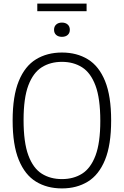

<svg xmlns="http://www.w3.org/2000/svg" viewBox="-20 -1042 691 1071"><path d="M325.5 9Q242.5 9 180.8 -28.8Q119 -66.5 84.8 -150Q50.5 -233.5 50.5 -370Q50.5 -506.5 84.8 -590Q119 -673.5 181 -711.2Q243 -749 325.5 -749Q408.5 -749 470.2 -711.2Q532 -673.5 566 -590Q600 -506.5 600 -370Q600 -233.5 565.8 -150Q531.5 -66.5 469.8 -28.8Q408 9 325.5 9ZM325.5 -43Q390 -43 438 -73.2Q486 -103.5 512.8 -174.5Q539.5 -245.5 539.5 -367.5Q539.5 -492.5 512.8 -564.2Q486 -636 438 -666.5Q390 -697 325.5 -697Q261 -697 213 -666.8Q165 -636.5 138.2 -565.8Q111.5 -495 111.5 -372.5Q111.5 -247.5 138.2 -175.5Q165 -103.5 213 -73.2Q261 -43 325.5 -43ZM325.5 -836.5Q305.5 -836.5 293.5 -847Q281.5 -857.5 281.5 -876Q281.5 -894.5 293.5 -905.2Q305.5 -916 325.5 -916Q345.5 -916 357.5 -905.2Q369.5 -894.5 369.5 -876Q369.5 -857.5 357.5 -847Q345.5 -836.5 325.5 -836.5ZM188 -979.5V-1022H463V-979.5Z"/></svg>

Font: Encode Sans SemiCondensed SemiCondensed Light
Style: Regular
Weight: 300
Width: 4
Designer: Multiple Designers
Foundry: Impallari Type
Version: Version 3.000; ttfautohint (v1.8.3) -l 8 -r 50 -G 200 -x 14 